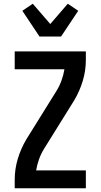

<svg xmlns="http://www.w3.org/2000/svg" viewBox="-20 -1011 540 1031"><path d="M59 0V-46Q59 -103 75.5 -158Q92 -213 121 -262L284 -524Q300 -550 310.5 -579.5Q321 -609 326 -639H59V-735H441V-689Q441 -632 424.5 -577Q408 -522 379 -473L216 -211Q200 -185 189.5 -155.5Q179 -126 174 -96H441V0ZM192 -815 100 -953 156 -991 250 -882 344 -991 400 -953 308 -815Z"/></svg>

Font: Iosevka Term Curly
Style: Bold
Weight: 700
Designer: Belleve Invis
Foundry: Belleve Invis
Version: Version 32.3.0